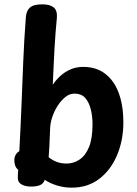

<svg xmlns="http://www.w3.org/2000/svg" viewBox="-20 -855 631 884"><path d="M99 -775Q101 -805 117.5 -820Q134 -835 175 -835Q209 -835 226.5 -821.5Q244 -808 242 -775Q239 -742 236 -706.5Q233 -671 231 -633Q229 -595 227 -553Q225 -511 223 -465Q237 -486 257 -504.5Q277 -523 303.5 -535Q330 -547 363 -547Q424 -547 465.5 -514.5Q507 -482 527.5 -424.5Q548 -367 548 -292Q548 -209 519 -140.5Q490 -72 437 -31.5Q384 9 310 9Q275 9 242.5 -1Q210 -11 186 -27Q180 -9 164 -2.5Q148 4 123 4Q96 4 79 -6Q62 -16 62 -35Q62 -43 62.5 -55Q63 -67 64 -73Q54 -81 50 -92.5Q46 -104 46 -118Q46 -130 51.5 -141Q57 -152 69 -159Q75 -270 79 -371Q83 -472 87 -571.5Q91 -671 99 -775ZM204 -131Q223 -116 243 -109Q263 -102 287 -102Q319 -102 346.5 -120.5Q374 -139 390 -178.5Q406 -218 406 -282Q406 -321 397.5 -353.5Q389 -386 371.5 -405Q354 -424 323 -424Q300 -424 280.5 -408Q261 -392 245.5 -368Q230 -344 221 -317Q212 -290 211 -268Q210 -244 209 -220.5Q208 -197 207 -174.5Q206 -152 204 -131Z"/></svg>

Font: Playpen Sans SemiBold
Style: Regular
Weight: 600
Designer: Laura Meseguer, Veronika Burian, José Scaglione
Foundry: TypeTogether
Version: Version 1.001